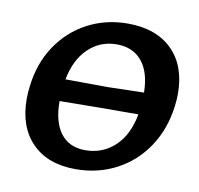

<svg xmlns="http://www.w3.org/2000/svg" viewBox="-64 -575 676 651"><g transform="rotate(10 274.0 -249.5)"><path d="M534 -302Q534 -283 531 -260Q521 -180 480.5 -119Q440 -58 376.5 -24.5Q313 9 236 9Q140 9 86 -46Q32 -101 32 -197Q32 -219 35 -241Q44 -320 84 -380.5Q124 -441 187 -474.5Q250 -508 326 -508Q424 -508 479 -453.5Q534 -399 534 -302ZM150 -285 296 -284 420 -287Q419 -357 388 -394.5Q357 -432 301 -432Q244 -432 203.5 -393Q163 -354 150 -285ZM414 -211Q289 -211 143 -209Q143 -137 172.5 -98.5Q202 -60 257 -60Q317 -60 359 -99.5Q401 -139 414 -211Z"/></g></svg>

Font: Alegreya SC
Style: Bold Italic
Weight: 700
Italic angle: -7°
Designer: Juan Pablo del Peral
Foundry: Huerta Tipografica
Version: Version 2.007; ttfautohint (v1.6)